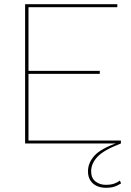

<svg xmlns="http://www.w3.org/2000/svg" viewBox="-20 -680 623 910"><path d="M481 210Q458 210 439 201.5Q420 193 408.5 175.5Q397 158 397 132Q397 92 427.5 58Q458 24 537 -3L553 0Q472 31 442 63Q412 95 412 132Q412 164 432.5 180Q453 196 481 196Q506 196 522 190Q538 184 548 176L554 189Q542 197 525.5 203.5Q509 210 481 210ZM99 0V-660H536V-646H115V-344H453V-330H115V-14H553V0Z"/></svg>

Font: Work Sans Thin
Style: Regular
Weight: 250
Designer: Wei Huang
Foundry: Wei Huang
Version: Version 2.012